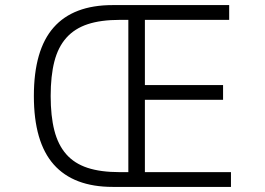

<svg xmlns="http://www.w3.org/2000/svg" viewBox="-20 -694 1040 754"><path d="M484 -18V-616H451Q376 -616 324.5 -599Q273 -582 240.5 -545.5Q208 -509 193.5 -452.5Q179 -396 179 -317Q179 -238 193.5 -181.5Q208 -125 240 -88.5Q272 -52 323.5 -35Q375 -18 450 -18ZM887 40H423Q269 40 191 -48Q113 -136 113 -317Q113 -498 190.5 -586Q268 -674 422 -674H880V-616H549V-360H856V-302H549V-18H887Z"/></svg>

Font: NanumGothicCoding
Style: Regular
Weight: 400
Monospace: yes
Designer: Kwon Bruce; Nicolas Noh; Sung-woo Choi; Go-un Cha; Soo-hyun Park;
Foundry: NHN Corporation
Version: Version 2.000;PS 1;hotconv 1.0.49;makeotf.lib2.0.14853